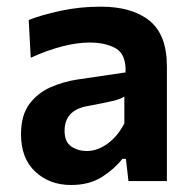

<svg xmlns="http://www.w3.org/2000/svg" viewBox="-20 -530 568 562"><path d="M188 11.5Q125 11.5 83.2 -27.5Q41.5 -66.5 41.5 -137Q41.5 -193 66.2 -225.8Q91 -258.5 128.5 -274.8Q166 -291 205 -297L347.5 -318Q349.5 -370.5 319.5 -388Q289.5 -405.5 241.5 -405.5Q207 -405.5 163.2 -394.5Q119.5 -383.5 70 -361L64 -471.5Q100.5 -486 156.5 -498.2Q212.5 -510.5 275 -510.5Q366.5 -510.5 417.5 -469.5Q468.5 -428.5 468.5 -335.5V0H356L348.5 -65H338Q317.5 -37.5 280 -13Q242.5 11.5 188 11.5ZM234 -88Q265.5 -88 295.2 -109.8Q325 -131.5 344 -169V-247.5Q334 -240.5 313.2 -235.2Q292.5 -230 236 -219.5Q169 -207.5 169 -147Q169 -114.5 188.8 -101.2Q208.5 -88 234 -88Z"/></svg>

Font: Commissioner SemiBold
Style: Regular
Weight: 600
Designer: Kostas Bartsokas
Foundry: Kostas Bartsokas
Version: Version 1.000; ttfautohint (v1.8.3)